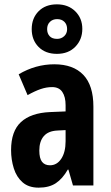

<svg xmlns="http://www.w3.org/2000/svg" viewBox="-20 -854 509 884"><path d="M230 -558Q317 -558 363.5 -509.5Q410 -461 410 -363V0H316L295 -73H292Q268 -31 237 -10.5Q206 10 158 10Q112 10 84 -14.5Q56 -39 43.5 -79Q31 -119 31 -163Q31 -250 76.5 -292Q122 -334 210 -338L282 -341V-370Q282 -408 267 -430.5Q252 -453 220 -453Q194 -453 167.5 -444Q141 -435 107 -416L66 -512Q144 -558 230 -558ZM244 -253Q202 -251 181.5 -227Q161 -203 161 -161Q161 -125 173.5 -109Q186 -93 210 -93Q242 -93 262 -123Q282 -153 282 -204V-255ZM242 -606Q189 -606 157.5 -638Q126 -670 126 -720Q126 -770 157.5 -802Q189 -834 242 -834Q294 -834 326.5 -802Q359 -770 359 -721Q359 -672 327 -639Q295 -606 242 -606ZM243 -675Q262 -675 275.5 -687.5Q289 -700 289 -720Q289 -741 276.5 -753.5Q264 -766 243 -766Q223 -766 210 -753.5Q197 -741 197 -720Q197 -700 208.5 -687.5Q220 -675 243 -675Z"/></svg>

Font: Noto Sans Gujarati ExtraCondensed
Style: Bold
Weight: 700
Width: 2
Designer: Jelle Bosma - Monotype Design Team, Universal Thirst
Foundry: Monotype Imaging Inc.
Version: Version 2.106; ttfautohint (v1.8.4.7-5d5b)